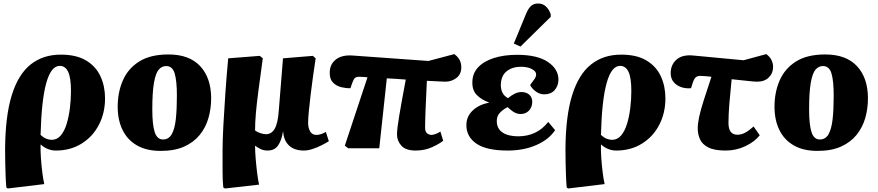

<svg xmlns="http://www.w3.org/2000/svg" viewBox="-20 -843 4997 1093"><path d="M24 230 16 224Q13 189 12 157.5Q11 126 10 90.5Q9 55 9 8Q10 -182 47 -301Q84 -420 154.5 -476Q225 -532 326 -532Q415 -532 470.5 -498.5Q526 -465 552 -408.5Q578 -352 578 -283Q578 -200 543 -132.5Q508 -65 444.5 -25.5Q381 14 298 14Q251 14 212 -20H211Q210 15 213 57.5Q216 100 221 139.5Q226 179 232 205ZM274 -47Q305 -47 326 -72Q347 -97 359.5 -138Q372 -179 378 -228Q384 -277 384 -325Q384 -400 368 -434Q352 -468 320 -468Q221 -468 211 -75Q227 -60 243 -53.5Q259 -47 274 -47Z M895 16Q813 16 758.5 -16Q704 -48 677 -104.5Q650 -161 650 -235Q650 -318 679.5 -385.5Q709 -453 772.5 -493Q836 -533 939 -533Q1058 -533 1120 -466Q1182 -399 1182 -283Q1182 -224 1166.5 -170.5Q1151 -117 1117 -75Q1083 -33 1028.5 -8.5Q974 16 895 16ZM908 -49Q941 -49 958 -79.5Q975 -110 981 -166Q987 -222 987 -299Q987 -382 974.5 -424.5Q962 -467 926 -467Q901 -467 883.5 -446.5Q866 -426 856.5 -372Q847 -318 847 -220Q847 -134 860.5 -91.5Q874 -49 908 -49Z M1261 230 1251 224Q1247 185 1247 133.5Q1247 82 1247 13Q1247 -43 1251.5 -128.5Q1256 -214 1263 -313.5Q1270 -413 1279 -511L1459 -525L1476 -511Q1461 -401 1451 -325.5Q1441 -250 1436.5 -197Q1432 -144 1432 -100Q1445 -91 1462.5 -85Q1480 -79 1494 -79Q1526 -79 1544 -110.5Q1562 -142 1567 -213L1591 -511L1761 -525L1777 -511Q1770 -467 1762.5 -412.5Q1755 -358 1748.5 -305Q1742 -252 1738 -209Q1734 -166 1734 -144Q1734 -115 1745.5 -95Q1757 -75 1781 -75Q1806 -75 1835 -92L1852 -39Q1836 -29 1811.5 -16.5Q1787 -4 1760 5Q1733 14 1710 14Q1655 14 1625 -15Q1595 -44 1592 -94H1591Q1583 -44 1563 -15Q1543 14 1503 14Q1480 14 1461.5 4.5Q1443 -5 1433 -13H1432Q1432 18 1435.5 60.5Q1439 103 1444 143Q1449 183 1455 208Z M2346 14Q2290 14 2265 -13.5Q2240 -41 2240 -78Q2240 -108 2252.5 -183Q2265 -258 2290 -390Q2263 -392 2236 -394Q2209 -396 2182 -397L2139 1H1962L1943 -14L2072 -403Q2059 -404 2047 -405Q2035 -406 2025 -406Q2007 -406 1999.5 -398Q1992 -390 1985 -370L1975 -341Q1951 -340 1923.5 -346.5Q1896 -353 1876.5 -372Q1857 -391 1857 -428Q1857 -477 1891.5 -504Q1926 -531 1986 -527L2419 -496L2566 -535Q2606 -507 2606 -460Q2606 -420 2578 -399Q2550 -378 2515 -378Q2498 -378 2470 -380Q2442 -382 2410 -383Q2405 -283 2402.5 -216.5Q2400 -150 2400 -115Q2400 -93 2411.5 -84Q2423 -75 2437 -75Q2443 -75 2457.5 -79.5Q2472 -84 2487 -94L2503 -42Q2483 -25 2440.5 -5.5Q2398 14 2346 14Z M2870 14Q2750 14 2692.5 -25Q2635 -64 2635 -131Q2635 -180 2671 -214Q2707 -248 2763 -258V-260Q2721 -275 2694.5 -302Q2668 -329 2669 -374Q2669 -425 2702 -460Q2735 -495 2792.5 -513Q2850 -531 2924 -531Q3039 -531 3099.5 -490Q3160 -449 3159 -388Q3158 -353 3137 -329.5Q3116 -306 3078 -306Q3051 -306 3028.5 -323.5Q3006 -341 2998 -359Q3016 -383 3024 -395Q3032 -407 3032 -420Q3032 -437 3007.5 -450Q2983 -463 2945 -463Q2897 -463 2864.5 -437.5Q2832 -412 2831 -359Q2831 -306 2872 -284Q2889 -299 2909 -309Q2929 -319 2949 -319Q2976 -319 2993 -304Q3010 -289 3010 -262Q3009 -231 2990.5 -212.5Q2972 -194 2944 -194Q2922 -194 2903.5 -206Q2885 -218 2870 -233Q2848 -223 2828 -203.5Q2808 -184 2808 -154Q2808 -111 2840.5 -89Q2873 -67 2930 -67Q2982 -67 3025 -87Q3068 -107 3101 -149L3140 -102Q3105 -49 3033.5 -17.5Q2962 14 2870 14ZM2943 -578 2905 -595 2975 -765Q2988 -796 3003.5 -809.5Q3019 -823 3043 -823Q3070 -823 3088 -806Q3106 -789 3115 -762V-747Z M3214 230 3206 224Q3203 189 3202 157.5Q3201 126 3200 90.5Q3199 55 3199 8Q3200 -182 3237 -301Q3274 -420 3344.5 -476Q3415 -532 3516 -532Q3605 -532 3660.5 -498.5Q3716 -465 3742 -408.5Q3768 -352 3768 -283Q3768 -200 3733 -132.5Q3698 -65 3634.5 -25.5Q3571 14 3488 14Q3441 14 3402 -20H3401Q3400 15 3403 57.5Q3406 100 3411 139.5Q3416 179 3422 205ZM3464 -47Q3495 -47 3516 -72Q3537 -97 3549.5 -138Q3562 -179 3568 -228Q3574 -277 3574 -325Q3574 -400 3558 -434Q3542 -468 3510 -468Q3411 -468 3401 -75Q3417 -60 3433 -53.5Q3449 -47 3464 -47Z M4111 14Q4047 14 4012.5 -3.5Q3978 -21 3965 -50Q3952 -79 3952 -112Q3952 -140 3960 -177.5Q3968 -215 3985.5 -270Q4003 -325 4030 -406Q4012 -408 3996 -409.5Q3980 -411 3967 -411Q3951 -411 3941.5 -403.5Q3932 -396 3924 -373L3914 -341Q3886 -338 3859.5 -346.5Q3833 -355 3815.5 -375Q3798 -395 3798 -427Q3798 -474 3831 -503.5Q3864 -533 3926 -527L4213 -500L4342 -535Q4363 -520 4372 -501Q4381 -482 4381 -462Q4381 -426 4356.5 -402Q4332 -378 4290 -378Q4274 -378 4235 -382.5Q4196 -387 4145 -392Q4137 -315 4132 -252.5Q4127 -190 4127 -143Q4127 -76 4178 -76Q4201 -76 4223.5 -88.5Q4246 -101 4270 -123L4305 -73Q4276 -36 4223.5 -11Q4171 14 4111 14Z M4634 16Q4552 16 4497.5 -16Q4443 -48 4416 -104.5Q4389 -161 4389 -235Q4389 -318 4418.5 -385.5Q4448 -453 4511.5 -493Q4575 -533 4678 -533Q4797 -533 4859 -466Q4921 -399 4921 -283Q4921 -224 4905.5 -170.5Q4890 -117 4856 -75Q4822 -33 4767.5 -8.5Q4713 16 4634 16ZM4647 -49Q4680 -49 4697 -79.5Q4714 -110 4720 -166Q4726 -222 4726 -299Q4726 -382 4713.5 -424.5Q4701 -467 4665 -467Q4640 -467 4622.5 -446.5Q4605 -426 4595.5 -372Q4586 -318 4586 -220Q4586 -134 4599.5 -91.5Q4613 -49 4647 -49Z"/></svg>

Font: Literata 36pt ExtraBold
Style: Italic
Weight: 800
Italic angle: -2°
Designer: Latin by Veronika Burian and Jose Scaglione. Greek by Irene Vlachou. Cyrillic by Vera Evstafieva
Foundry: TypeTogether
Version: Version 3.002